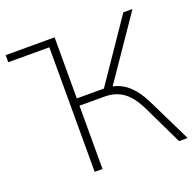

<svg xmlns="http://www.w3.org/2000/svg" viewBox="-124 -836 986 966"><g transform="rotate(-20 369.0 -352.5)"><path d="M223 0V-667H3V-705H265V-378H410L633 -705H682L455 -373Q503 -363 539.5 -329Q576 -295 604 -239L721 0H675L574 -210Q540 -280 498.5 -309.5Q457 -339 398 -339H265V0Z"/></g></svg>

Font: Nunito Sans ExtraLight
Style: Regular
Weight: 200
Designer: Vernon Adams
Foundry: Vernon Adams
Version: Version 3.006; ttfautohint (v1.8.3)